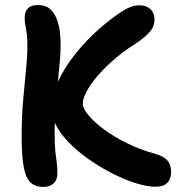

<svg xmlns="http://www.w3.org/2000/svg" viewBox="-20 -731 710 763"><path d="M152 12Q102 12 84 -32.5Q66 -77 66 -187Q66 -264 72 -333Q78 -402 83.5 -456Q89 -510 89 -543Q89 -575 86.5 -594.5Q84 -614 81 -629Q78 -644 78 -660Q78 -711 131 -711Q161 -711 178.5 -695.5Q196 -680 205.5 -655.5Q215 -631 218 -603.5Q221 -576 221 -552Q221 -522 217.5 -485Q214 -448 210 -406Q232 -454 268 -502Q304 -550 349 -593Q394 -636 442 -670Q472 -692 493 -701Q514 -710 534 -710Q561 -710 577.5 -695Q594 -680 594 -652Q594 -627 577 -606.5Q560 -586 524 -561Q460 -521 411.5 -475Q363 -429 336 -387.5Q309 -346 309 -319Q309 -300 331.5 -273Q354 -246 393 -217Q432 -188 483.5 -162.5Q535 -137 592 -121Q630 -111 645 -93.5Q660 -76 660 -49Q660 -21 645.5 -5Q631 11 598 11Q565 11 520 -3Q475 -17 426 -42Q377 -67 331.5 -99Q286 -131 250.5 -168Q215 -205 198 -243Q197 -224 197 -206Q197 -156 200 -129Q203 -102 205.5 -83.5Q208 -65 208 -41Q208 -16 193 -2Q178 12 152 12Z"/></svg>

Font: Shantell Sans Normal
Style: Regular
Weight: 600
Designer: Stephen Nixon, Anya Danilova, Shantell Martin
Foundry: Arrow Type
Version: Version 1.009;[a7da0bfa3]